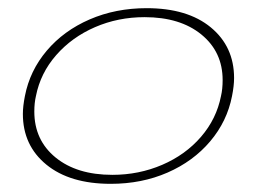

<svg xmlns="http://www.w3.org/2000/svg" viewBox="-20 -440 624 470"><path d="M36 -161Q36 -180 41 -205Q53 -267 94.5 -316Q136 -365 199.5 -392.5Q263 -420 339 -420Q439 -420 496 -373Q553 -326 553 -249Q553 -230 548 -205Q536 -143 494.5 -94Q453 -45 390 -17.5Q327 10 251 10Q151 10 93.5 -37Q36 -84 36 -161ZM521 -205Q525 -222 525 -244Q525 -313 473 -355.5Q421 -398 334 -398Q269 -398 212.5 -373.5Q156 -349 117.5 -305Q79 -261 68 -205Q64 -188 64 -167Q64 -97 116 -54.5Q168 -12 255 -12Q320 -12 377 -36.5Q434 -61 472 -105Q510 -149 521 -205Z"/></svg>

Font: Trirong Thin
Style: Italic
Weight: 250
Italic angle: -12°
Designer: Katatrad Team
Foundry: CadsonDemak
Version: Version 1.001